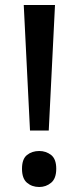

<svg xmlns="http://www.w3.org/2000/svg" viewBox="-20 -734 314 768"><path d="M175 -212H100L75 -714H200ZM68 -59Q68 -98 88 -114Q108 -130 137 -130Q164 -130 184.5 -114Q205 -98 205 -59Q205 -20 184.5 -3Q164 14 137 14Q108 14 88 -3Q68 -20 68 -59Z"/></svg>

Font: Noto Sans Ol Chiki Medium
Style: Regular
Weight: 500
Designer: Monotype Design Team, Lewis McGuffie
Foundry: Monotype Imaging Inc.
Version: Version 2.003; ttfautohint (v1.8.4.7-5d5b)